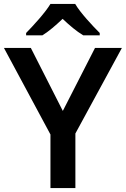

<svg xmlns="http://www.w3.org/2000/svg" viewBox="-20 -958 641 978"><path d="M363 -938H237C210 -893 150 -828 113 -790V-778H196C231 -800 263 -828 299 -862C335 -828 369 -799 404 -778H488V-790C451 -827 389 -893 363 -938ZM300 -393 137 -714H0L237 -273V0H364V-278L601 -714H464Z"/></svg>

Font: Noto Sans Syriac SemiBold
Style: Regular
Weight: 600
Designer: Patrick Giasson and the Monotype Design Team
Foundry: Monotype Imaging Inc.
Version: Version 3.000